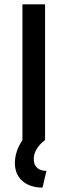

<svg xmlns="http://www.w3.org/2000/svg" viewBox="-20 -645 311 884"><path d="M175.7 218.8 193.8 141.7C159.7 141.7 135.4 125 135.4 86.8C135.4 54.2 155.6 23.6 187.5 0V-625H83.3V0C60.4 34.7 48.6 69.4 48.6 106.2C48.6 180.6 104.9 218.8 175.7 218.8Z"/></svg>

Font: Afacad Medium
Style: Regular
Weight: 500
Designer: Kristian Moeller
Foundry: Dicotype
Version: Version 1.000